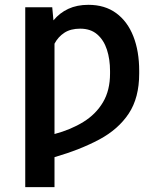

<svg xmlns="http://www.w3.org/2000/svg" viewBox="-20 -558 669 781"><path d="M546.2 -258.9Q546.2 -160.2 503.7 -96.1Q461.3 -32 383.9 9.4Q306.5 50.8 201.7 81.3V203.1H82.7V-528.4H192.5L197.4 -475.1Q222.7 -505.7 257.8 -522Q293 -538.4 339.5 -538.4Q406.6 -538.4 452.6 -504.6Q498.6 -470.9 522.4 -410.3Q546.2 -349.8 546.2 -269.5ZM306.1 -441.4Q267.4 -441.4 242 -424.9Q216.6 -408.4 201.7 -380.3V-12.8Q268.1 -30.5 319.1 -62Q370 -93.4 398.8 -141.9Q427.6 -190.3 427.6 -258.9V-269.5Q427.6 -316.8 415 -355.8Q402.3 -394.9 375.5 -418.1Q348.7 -441.4 306.1 -441.4Z"/></svg>

Font: Interface Medium
Style: Regular
Weight: 500
Designer: Rasmus Andersson
Foundry: rsms
Version: Version 1.8